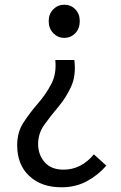

<svg xmlns="http://www.w3.org/2000/svg" viewBox="-20 -577 514 816"><path d="M241 219Q156 219 104.5 171Q53 123 53 40Q53 -15 80 -56.5Q107 -98 141 -137Q175 -176 198 -220Q221 -264 215 -322H296Q304 -257 282.5 -209.5Q261 -162 228 -123Q195 -84 168.5 -47Q142 -10 142 35Q142 80 169.5 112Q197 144 250 144Q325 144 379 79L432 127Q396 168 348.5 193.5Q301 219 241 219ZM253 -416Q226 -416 206.5 -436Q187 -456 187 -487Q187 -518 206.5 -537.5Q226 -557 253 -557Q281 -557 300 -537.5Q319 -518 319 -487Q319 -456 300 -436Q281 -416 253 -416Z"/></svg>

Font: Gothic Nguyen
Style: Regular
Weight: 400
Designer: MORI Takayuki
Version: Version 1.220;July 21, 2023;FontCreator 14.0.0.2814 64-bit